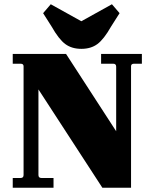

<svg xmlns="http://www.w3.org/2000/svg" viewBox="-20 -884 722 904"><path d="M223 -759 183 -822 219 -864 363 -784 507 -864 543 -822 503 -759Q469 -699 438.5 -676.5Q408 -654 363 -654Q318 -654 287.5 -676.5Q257 -699 223 -759ZM40 0V-46H77Q91 -46 91 -60V-572Q91 -584 77 -584H40V-630H291L527 -266V-570Q527 -584 513 -584H456V-630H648V-584H611Q597 -584 597 -572V0H462L161 -463V-60Q161 -46 175 -46H232V0Z"/></svg>

Font: Arapey Black
Style: Regular
Weight: 900
Designer: Eduardo Rodriguez Tunni
Foundry: Eduardo Rodriguez Tunni
Version: Version 4.000